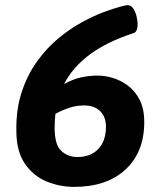

<svg xmlns="http://www.w3.org/2000/svg" viewBox="-20 -724 629 752"><path d="M270 8Q214 8 162 -13.5Q110 -35 77 -83.5Q44 -132 44 -213Q43 -299 66 -366.5Q89 -434 126.5 -485.5Q164 -537 209.5 -574.5Q255 -612 301 -637Q347 -662 386 -676.5Q425 -691 450 -697.5Q475 -704 478 -704Q493 -704 502 -690.5Q511 -677 515 -659.5Q519 -642 519 -630Q519 -598 502 -594Q398 -560 331.5 -510.5Q265 -461 231 -395Q268 -415 300 -421.5Q332 -428 363 -428Q390 -428 421 -419Q452 -410 480.5 -389Q509 -368 527 -333Q545 -298 545 -246Q545 -128 471.5 -60Q398 8 270 8ZM194 -223Q194 -157 220 -133Q246 -109 283 -109Q335 -109 365 -140.5Q395 -172 395 -228Q395 -266 372.5 -288.5Q350 -311 308 -311Q280 -311 252 -302Q224 -293 197 -278Q194 -251 194 -223Z"/></svg>

Font: Asap Semi Expanded Semi Expanded Regular
Style: Bold Italic
Weight: 700
Width: 6
Italic angle: -6°
Designer: Pablo Cosgaya
Foundry: Omnibus-Type
Version: Version 3.001; ttfautohint (v1.8.4.7-5d5b)